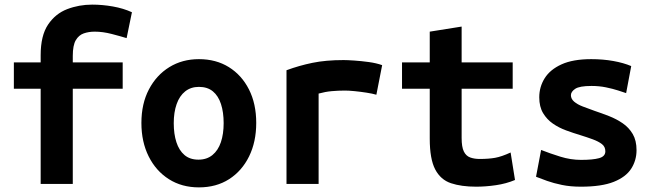

<svg xmlns="http://www.w3.org/2000/svg" viewBox="-20 -796 2840 831"><path d="M156 0V-412H40V-526H156V-557Q156 -642 188 -689.5Q220 -737 271 -756.5Q322 -776 379 -776Q423 -776 468.5 -768Q514 -760 551 -743L528 -631Q502 -639 463.5 -649Q425 -659 390 -659Q364 -659 342.5 -651.5Q321 -644 308 -622Q295 -600 295 -554V-526H511V-412H295V0Z M841 15Q767 15 711 -20.5Q655 -56 623.5 -119Q592 -182 592 -264Q592 -347 624.5 -409Q657 -471 713 -505.5Q769 -540 841 -540Q915 -540 970.5 -505.5Q1026 -471 1057.5 -409Q1089 -347 1089 -264Q1089 -182 1058 -119Q1027 -56 971.5 -20.5Q916 15 841 15ZM839 -105Q875 -105 899.5 -125Q924 -145 936 -180.5Q948 -216 948 -263Q948 -310 936.5 -345.5Q925 -381 901.5 -400.5Q878 -420 841 -420Q806 -420 781.5 -400.5Q757 -381 744.5 -345.5Q732 -310 732 -263Q732 -216 743.5 -180.5Q755 -145 778.5 -125Q802 -105 839 -105Z M1220 0V-492Q1274 -512 1332 -524Q1390 -536 1467 -536Q1483 -536 1513 -534Q1543 -532 1576 -527.5Q1609 -523 1634 -514L1609 -386Q1592 -391 1566 -395Q1540 -399 1515 -401.5Q1490 -404 1473 -404Q1444 -404 1416 -401.5Q1388 -399 1359 -391V0Z M2041 12Q1977 12 1932 -3Q1887 -18 1863.5 -63Q1840 -108 1840 -196V-412H1720V-526H1840V-659L1978 -681V-526H2199V-412H1978V-199Q1978 -160 1987.5 -140.5Q1997 -121 2015 -114.5Q2033 -108 2056 -108Q2095 -108 2123 -113Q2151 -118 2190 -136L2209 -17Q2171 -1 2126.5 5.5Q2082 12 2041 12Z M2494 12Q2449 12 2412.5 4.5Q2376 -3 2348 -13Q2320 -23 2300 -31L2322 -147Q2360 -132 2405 -118Q2450 -104 2495 -104Q2546 -104 2573 -111.5Q2600 -119 2600 -141Q2600 -161 2585 -172.5Q2570 -184 2545.5 -193Q2521 -202 2492 -211Q2462 -220 2430.5 -231.5Q2399 -243 2373 -261Q2347 -279 2330.5 -306.5Q2314 -334 2314 -375Q2314 -420 2337.5 -457.5Q2361 -495 2410.5 -517.5Q2460 -540 2539 -540Q2590 -540 2634.5 -532Q2679 -524 2712 -510L2690 -393Q2678 -397 2655 -404.5Q2632 -412 2602.5 -418Q2573 -424 2540 -424Q2488 -424 2469.5 -411.5Q2451 -399 2451 -384Q2451 -368 2465 -356Q2479 -344 2502.5 -335Q2526 -326 2554 -316Q2584 -306 2616 -293.5Q2648 -281 2675 -262.5Q2702 -244 2718.5 -216Q2735 -188 2735 -146Q2735 -102 2712 -66Q2689 -30 2636.5 -9Q2584 12 2494 12Z"/></svg>

Font: Ubuntu Sans Mono
Style: Regular
Weight: 400
Monospace: yes
Designer: Dalton Maag Ltd
Foundry: Dalton Maag Ltd
Version: Version 1.006